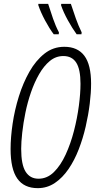

<svg xmlns="http://www.w3.org/2000/svg" viewBox="-20 -967 510 997"><path d="M176 10Q105 10 70 -39.5Q35 -89 35 -193Q35 -253 45.5 -324.5Q56 -396 78 -466.5Q100 -537 133 -595Q166 -653 211 -688.5Q256 -724 314 -724Q383 -724 418 -677.5Q453 -631 453 -532Q453 -486 446 -428.5Q439 -371 425 -310Q411 -249 389 -192Q367 -135 336 -89.5Q305 -44 265 -17Q225 10 176 10ZM180 -39Q225 -39 260 -73.5Q295 -108 321 -164.5Q347 -221 364 -287Q381 -353 389.5 -417.5Q398 -482 398 -532Q398 -607 376 -641.5Q354 -676 309 -676Q270 -676 239 -650.5Q208 -625 183.5 -582.5Q159 -540 141 -488Q123 -436 112 -382Q101 -328 95.5 -278.5Q90 -229 90 -194Q90 -112 113 -75.5Q136 -39 180 -39ZM378 -789Q356 -819 332.5 -861.5Q309 -904 297 -940L298 -947H348Q361 -907 374 -870.5Q387 -834 404 -799L403 -789ZM259 -789Q237 -818 214 -861Q191 -904 179 -940V-947H230Q242 -909 255.5 -870Q269 -831 286 -799L285 -789Z"/></svg>

Font: Noto Sans ExtraCondensed Light
Style: Italic
Weight: 300
Width: 2
Italic angle: -12°
Designer: Monotype Design Team
Foundry: Monotype Imaging Inc.
Version: Version 2.013; ttfautohint (v1.8.4.7-5d5b)